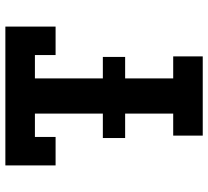

<svg xmlns="http://www.w3.org/2000/svg" viewBox="-50 -725 775 715"><g transform="rotate(-90 337.5 -367.5)"><path d="M190 0V-110H272V-289H181V-372H272V-625H185V-548H79V-735H596V-548H490V-625H403V-372H483V-289H403V-110H485V0Z"/></g></svg>

Font: Iosevka Etoile Extrabold
Style: Regular
Weight: 800
Designer: Belleve Invis
Foundry: Belleve Invis
Version: Version 22.1.2; ttfautohint (v1.8.4)